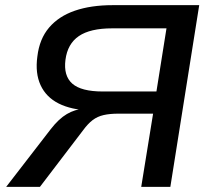

<svg xmlns="http://www.w3.org/2000/svg" viewBox="-20 -725 821 745"><path d="M4 0 177 -224Q208 -264 239.5 -282.5Q271 -301 306 -303L330 -304V-296Q256 -299 207.5 -323.5Q159 -348 137.5 -394.5Q116 -441 125 -506Q133 -574 170.5 -618Q208 -662 270.5 -683.5Q333 -705 417 -705H753L641 0H528L574 -284H440Q406 -284 382 -278.5Q358 -273 339.5 -259Q321 -245 302 -219L135 0ZM379 -370H587L626 -615H415Q330 -615 286 -585Q242 -555 234 -493Q226 -431 260.5 -400.5Q295 -370 379 -370Z"/></svg>

Font: Nunito Sans 10pt SemiExpanded SemiBold
Style: Italic
Weight: 600
Width: 6
Italic angle: -9°
Designer: Vernon Adams
Foundry: Vernon Adams
Version: Version 3.101;gftools[0.9.27]